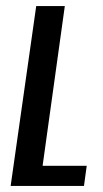

<svg xmlns="http://www.w3.org/2000/svg" viewBox="-20 -611 338 631"><path d="M15 0 99 -591H193L120 -66H265L256 0Z"/></svg>

Font: Alumni Sans Thin SemiBold
Style: Italic
Weight: 600
Italic angle: -8°
Version: Version 1.016